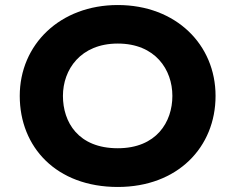

<svg xmlns="http://www.w3.org/2000/svg" viewBox="-20 -747 940 767"><path d="M58.9 -363.9C58.9 -159.1 205.1 -0.1 450.5 -0.1C689.8 -0.1 841.1 -159.1 841.1 -363.9C841.1 -568.8 683 -726.9 450.5 -726.9C219.5 -726.9 58.9 -568.8 58.9 -363.9ZM231.4 -363.9C231.4 -468.5 301.4 -573 450.5 -573C600.7 -573 668.6 -468.5 668.6 -363.9C668.6 -259.4 604.8 -154.8 450.5 -154.8C292.1 -154.8 231.4 -259.4 231.4 -363.9Z"/></svg>

Font: Hussar
Style: BdSuprExt
Weight: 700
Foundry: Cannot Into Space Fonts
Version: Version 2.00